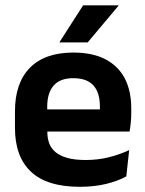

<svg xmlns="http://www.w3.org/2000/svg" viewBox="-20 -706 559 738"><path d="M286.5 12Q160.5 12 99 -46Q37.5 -104 37.5 -214V-278Q37.5 -387 95 -445.5Q152.5 -504 262 -504Q336 -504 385.5 -478Q435 -452 459.8 -404.2Q484.5 -356.5 484.5 -290V-272.5Q484.5 -254.5 482.8 -235.8Q481 -217 478 -200.5H362Q363.5 -228 363.8 -252.8Q364 -277.5 364 -297.5Q364 -332 353 -356.2Q342 -380.5 319.5 -393Q297 -405.5 262 -405.5Q210.5 -405.5 186 -377Q161.5 -348.5 161.5 -296V-250.5L162 -236V-197.5Q162 -174.5 169.2 -155Q176.5 -135.5 193.5 -121.2Q210.5 -107 238.8 -99Q267 -91 309.5 -91Q355.5 -91 397.2 -101.2Q439 -111.5 476.5 -129L465.5 -28Q432 -9.5 386.8 1.2Q341.5 12 286.5 12ZM105.5 -200.5V-285.5H452V-200.5ZM299.5 -685.5H435.5V-684L317 -543H209V-544.5Z"/></svg>

Font: Anek Gujarati SemiBold
Style: Regular
Weight: 600
Designer: Mrunmayee Ghaisas (Gujarati), Yesha Goshar (Latin)
Foundry: Ek Type
Version: Version 1.003